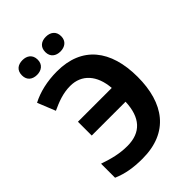

<svg xmlns="http://www.w3.org/2000/svg" viewBox="-265 -1030 1152 1152"><g transform="rotate(-45 310.5 -454.0)"><path d="M84 -855C84 -813 113 -793 151 -793C187 -793 218 -813 218 -855C218 -899 187 -918 151 -918C113 -918 84 -899 84 -855ZM282 -855C282 -813 312 -793 349 -793C386 -793 417 -813 417 -855C417 -899 386 -918 349 -918C312 -918 282 -899 282 -855ZM244 -606C341 -606 403 -537 412 -421H125V-304H412C407 -175 347 -108 232 -108C167 -108 112 -122 45 -145V-26C103 -1 164 10 242 10C466 10 569 -136 569 -358C569 -586 461 -724 250 -724C166 -724 91 -706 32 -675L78 -561C130 -585 182 -606 244 -606Z"/></g></svg>

Font: Noto Sans Display
Style: Bold
Weight: 700
Designer: Monotype Design Team
Foundry: Monotype Imaging Inc.
Version: Version 1.900